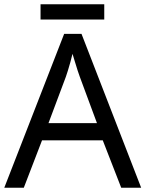

<svg xmlns="http://www.w3.org/2000/svg" viewBox="-20 -875 679 895"><path d="M545 0 459 -221H176L91 0H0L279 -717H360L638 0ZM352 -517Q349 -525 342 -546Q335 -567 328.5 -589.5Q322 -612 318 -624Q313 -604 307.5 -583.5Q302 -563 296.5 -546Q291 -529 287 -517L206 -301H432ZM466 -855V-784H169V-855Z"/></svg>

Font: Noto Sans Tamil
Style: Regular
Weight: 400
Designer: Jelle Bosma - Monotype Design Team
Foundry: Monotype Imaging Inc.
Version: Version 2.003